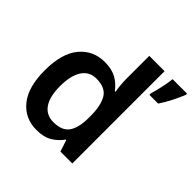

<svg xmlns="http://www.w3.org/2000/svg" viewBox="-193 -934 1118 1118"><g transform="rotate(45 365.5 -375.0)"><path d="M260 10Q165 10 107 -61Q49 -132 49 -270Q49 -410 108 -481Q167 -552 263 -552Q323 -552 361.5 -529Q400 -506 423 -473H429Q426 -487 423 -516Q420 -545 420 -570V-760H546V0H448L425 -71H420Q397 -37 359 -13.5Q321 10 260 10ZM298 -92Q368 -92 396.5 -132Q425 -172 426 -253V-269Q426 -356 398.5 -402.5Q371 -449 296 -449Q238 -449 207.5 -401.5Q177 -354 177 -268Q177 -182 208 -137Q239 -92 298 -92ZM731 -750Q719 -720 698.5 -678.5Q678 -637 653 -600H581V-613Q590 -642 599.5 -685Q609 -728 612 -760H731Z"/></g></svg>

Font: Noto Sans Tamil SemiBold
Style: Regular
Weight: 600
Designer: Jelle Bosma - Monotype Design Team
Foundry: Monotype Imaging Inc.
Version: Version 2.004; ttfautohint (v1.8.4.7-5d5b)